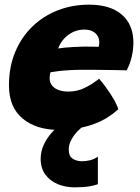

<svg xmlns="http://www.w3.org/2000/svg" viewBox="-20 -552 600 824"><path d="M400 120.5V238.5Q387.5 243.5 363.2 247.8Q339 252 300 252Q261 252 227.8 238.2Q194.5 224.5 174.5 197Q154.5 169.5 154.5 129Q154.5 97.5 168.2 68.5Q182 39.5 202.8 16.5Q223.5 -6.5 244.2 -22Q265 -37.5 279 -42L342.5 -13.5Q329.5 -6 313.5 10.5Q297.5 27 286.2 47.8Q275 68.5 275 89.5Q275 118 292 129Q309 140 331 140Q349 140 366.2 135.8Q383.5 131.5 400 120.5ZM487.5 -83Q468 -65 443 -49Q418 -33 386.5 -21Q355 -9 316.8 -1.8Q278.5 5.5 232.5 5.5Q136 5.5 77.2 -43.2Q18.5 -92 18.5 -185Q18.5 -264.5 45 -328.2Q71.5 -392 118.2 -437.5Q165 -483 227.5 -507.5Q290 -532 362.5 -532Q453 -532 502.8 -489.2Q552.5 -446.5 552.5 -368.5Q552.5 -339 545 -307.2Q537.5 -275.5 523.5 -250Q516 -250.5 490.2 -251Q464.5 -251.5 432.2 -251.8Q400 -252 372.5 -252.5Q345 -253 334 -252.5Q307 -252.5 280.5 -251Q254 -249.5 232.5 -247Q211 -244.5 197 -242Q193 -232 193 -216.5Q193 -197.5 203.8 -184.5Q214.5 -171.5 232.8 -165.2Q251 -159 273.5 -159Q292.5 -159 309.2 -162.8Q326 -166.5 341.8 -174Q357.5 -181.5 373.2 -191.5Q389 -201.5 405.5 -214Q408 -211.5 419.2 -197.5Q430.5 -183.5 444.5 -163.2Q458.5 -143 470.8 -121.5Q483 -100 487.5 -83ZM230 -344Q241 -346 257.2 -347.5Q273.5 -349 294.2 -350.2Q315 -351.5 339.5 -352Q353.5 -352 366.8 -351.8Q380 -351.5 389.8 -351.5Q399.5 -351.5 403.5 -351Q405 -356 405.5 -361.5Q406 -367 406 -372.5Q405.5 -387 398 -399Q390.5 -411 376.5 -418Q362.5 -425 341.5 -425Q313 -425 289.5 -412.5Q266 -400 250.8 -381.2Q235.5 -362.5 230 -344Z"/></svg>

Font: Grandstander Thin ExtraBold
Style: Italic
Weight: 800
Italic angle: -15°
Version: Version 1.200